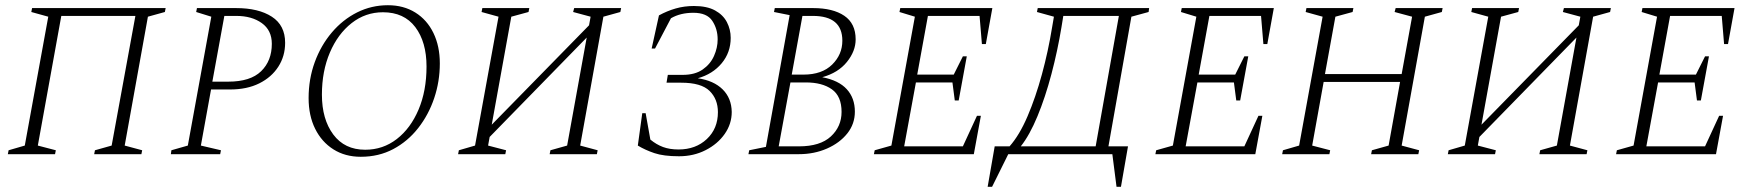

<svg xmlns="http://www.w3.org/2000/svg" viewBox="-20 -591 6691 736"><path d="M10 0 13 -15 75 -33 165 -527 100 -545 103 -560H615L612 -545L547 -527L458 -33L525 -15L522 0H341L344 -15L408 -33L499 -530H215L125 -33L194 -15L191 0Z M635 0 637 -15 700 -33 790 -527 732 -545 735 -560H885Q971 -560 1022 -527Q1073 -494 1073 -427Q1073 -376 1047 -335.5Q1021 -295 974 -271.5Q927 -248 862 -248H789L750 -33L827 -15L824 0ZM840 -530 794 -278H855Q940 -278 981 -318Q1022 -358 1022 -423Q1022 -475 983.5 -502.5Q945 -530 886 -530Z M1363 10Q1303 10 1258 -18.5Q1213 -47 1188 -97.5Q1163 -148 1163 -215Q1163 -288 1186.5 -352.5Q1210 -417 1252 -466.5Q1294 -516 1349 -543.5Q1404 -571 1467 -571Q1527 -571 1572 -543Q1617 -515 1641.5 -464.5Q1666 -414 1666 -348Q1666 -279 1644.5 -215Q1623 -151 1583 -100Q1543 -49 1487.5 -19.5Q1432 10 1363 10ZM1380 -17Q1448 -17 1501 -58Q1554 -99 1584.5 -171Q1615 -243 1615 -336Q1615 -430 1572 -487Q1529 -544 1448 -544Q1381 -544 1328 -502.5Q1275 -461 1244.5 -389.5Q1214 -318 1214 -228Q1214 -134 1257.5 -75.5Q1301 -17 1380 -17Z M1736 0 1739 -15 1801 -33 1891 -527 1826 -545 1829 -560H2009L2006 -545L1940 -527L1865 -113L2238 -494L2244 -527L2177 -545L2181 -560H2361L2358 -545L2293 -527L2204 -33L2271 -15L2268 0H2087L2090 -15L2154 -33L2229 -447L1857 -66L1851 -33L1920 -15L1917 0Z M2638 -542Q2588 -542 2552 -521L2491 -405H2478L2506 -532Q2537 -549 2570 -558.5Q2603 -568 2640 -568Q2690 -568 2721 -551Q2752 -534 2766.5 -506Q2781 -478 2781 -446Q2781 -390 2746.5 -348.5Q2712 -307 2655 -291Q2716 -282 2750 -248.5Q2784 -215 2785 -162Q2785 -116 2758 -77.5Q2731 -39 2685 -15.5Q2639 8 2583 8Q2524 8 2488.5 -4Q2453 -16 2425 -33L2442 -157H2455L2473 -56Q2496 -37 2521.5 -27.5Q2547 -18 2581 -18Q2647 -18 2689.5 -58Q2732 -98 2732 -161Q2732 -211 2700 -242.5Q2668 -274 2591 -274H2535L2540 -304H2597Q2644 -304 2673.5 -324.5Q2703 -345 2717 -376.5Q2731 -408 2731 -440Q2731 -480 2710.5 -511Q2690 -542 2638 -542Z M2849 0 2852 -15 2916 -28 3007 -533 2947 -545 2950 -560H3097Q3173 -560 3216.5 -530.5Q3260 -501 3260 -440Q3260 -395 3226.5 -353.5Q3193 -312 3132 -295Q3195 -283 3226 -249Q3257 -215 3257 -163Q3257 -116 3228 -79.5Q3199 -43 3150 -21.5Q3101 0 3042 0ZM3096 -530H3056L3015 -305H3060Q3131 -305 3170 -343.5Q3209 -382 3209 -435Q3209 -530 3096 -530ZM3069 -275H3010L2965 -30H3043Q3124 -30 3165 -68Q3206 -106 3206 -162Q3206 -222 3169 -248.5Q3132 -275 3069 -275Z M3330 0 3333 -15 3397 -33 3487 -527 3428 -545 3431 -560H3784L3759 -422H3744L3735 -530H3537L3496 -305H3636L3671 -375H3686L3655 -206H3640L3631 -275H3491L3446 -30H3671L3725 -147H3740L3713 0Z M3845 0 3783 125H3766L3793 -30H3850Q3888 -73 3919 -145.5Q3950 -218 3974 -306Q3998 -394 4013 -486L4020 -527L3955 -545L3958 -560H4385L4383 -545L4317 -527L4229 -30H4304L4277 125H4260L4244 0ZM4049 -487Q4034 -396 4010.5 -307Q3987 -218 3957 -145.5Q3927 -73 3893 -30H4180L4269 -530H4056Z M4409 0 4412 -15 4476 -33 4566 -527 4507 -545 4510 -560H4863L4838 -422H4823L4814 -530H4616L4575 -305H4715L4750 -375H4765L4734 -206H4719L4710 -275H4570L4525 -30H4750L4804 -147H4819L4792 0Z M4895 0 4898 -15 4960 -33 5050 -527 4985 -545 4988 -560H5168L5165 -545L5099 -527L5059 -307H5353L5393 -527L5326 -545L5330 -560H5510L5507 -545L5442 -527L5353 -33L5420 -15L5417 0H5236L5239 -15L5303 -33L5347 -277H5054L5010 -33L5079 -15L5076 0Z M5530 0 5533 -15 5595 -33 5685 -527 5620 -545 5623 -560H5803L5800 -545L5734 -527L5659 -113L6032 -494L6038 -527L5971 -545L5975 -560H6155L6152 -545L6087 -527L5998 -33L6065 -15L6062 0H5881L5884 -15L5948 -33L6023 -447L5651 -66L5645 -33L5714 -15L5711 0Z M6175 0 6178 -15 6242 -33 6332 -527 6273 -545 6276 -560H6629L6604 -422H6589L6580 -530H6382L6341 -305H6481L6516 -375H6531L6500 -206H6485L6476 -275H6336L6291 -30H6516L6570 -147H6585L6558 0Z"/></svg>

Font: Spectral SC ExtraLight
Style: Italic
Weight: 275
Italic angle: -10°
Designer: Jean-Baptiste Levee
Foundry: Production Type
Version: Version 2.001